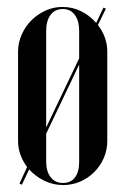

<svg xmlns="http://www.w3.org/2000/svg" viewBox="-20 -524 361 553"><path d="M58 -43Q46 -59 39 -78Q32 -97 32 -118V-375Q32 -401 42.5 -424.5Q53 -448 70.5 -465.5Q88 -483 111 -493.5Q134 -504 160 -504Q189 -504 214 -491.5Q239 -479 257 -458L278 -502L285 -499L262 -452Q289 -417 289 -375V-118Q289 -92 279 -69Q269 -46 251.5 -28.5Q234 -11 211 -1Q188 9 162 9Q133 9 107.5 -3.5Q82 -16 64 -36L43 8L36 5ZM161 -498Q138 -498 125.5 -481Q113 -464 113 -435V-157L208 -356V-435Q208 -464 195.5 -481Q183 -498 161 -498ZM113 -58Q113 -30 126 -13.5Q139 3 161 3Q184 3 196 -13Q208 -29 208 -58V-338L113 -139Z"/></svg>

Font: Moniqa SemBd Narrow Display
Style: Regular
Weight: 600
Width: 4
Designer: Rajesh Rajput
Foundry: Rajesh Rajput
Version: Version 1.000